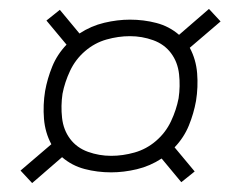

<svg xmlns="http://www.w3.org/2000/svg" viewBox="-20 -555 540 430"><path d="M52 -145 26 -173 95 -232Q81 -258 78.5 -289Q76 -320 81 -351Q86 -379 97 -406Q108 -433 129 -455L84 -509L114 -533L158 -480Q184 -497 213.5 -504Q243 -511 271 -511Q302 -511 330.5 -503.5Q359 -496 381 -477L448 -535L474 -507L405 -448Q419 -422 421.5 -391Q424 -360 419 -329Q414 -301 403 -274Q392 -247 371 -225L416 -171L386 -147L342 -200Q316 -183 286.5 -176Q257 -169 229 -169Q198 -169 169.5 -176.5Q141 -184 119 -203ZM229 -206Q255 -206 281.5 -213.5Q308 -221 329.5 -239.5Q351 -258 363 -283.5Q375 -309 380 -335Q384 -362 381 -389Q378 -416 363 -436Q348 -456 323 -465Q298 -474 271 -474Q245 -474 218.5 -466.5Q192 -459 170.5 -440.5Q149 -422 137 -396.5Q125 -371 120 -345Q116 -318 119 -291Q122 -264 137 -244Q152 -224 177 -215Q202 -206 229 -206Z"/></svg>

Font: Iosevka SS04 Extralight
Style: Italic
Weight: 200
Italic angle: -9°
Monospace: yes
Designer: Belleve Invis
Foundry: Belleve Invis
Version: Version 19.0.0; ttfautohint (v1.8.4)